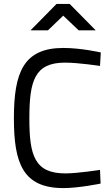

<svg xmlns="http://www.w3.org/2000/svg" viewBox="-20 -951 574 981"><path d="M491 -83C491 -83 376 -65 314 -65C156 -65 130 -158 130 -346C130 -538 157 -631 312 -631C382 -631 491 -614 491 -614L495 -683C495 -683 395 -706 304 -706C100 -706 51 -581 51 -346C51 -117 97 10 304 10C383 10 494 -13 494 -13ZM136 -796H225L303 -871L382 -796H469L336 -931H269Z"/></svg>

Font: TitilliumText22L
Style: 400 wt
Weight: 400
Designer: Campivisivi
Foundry: Campivisivi
Version: 1.000